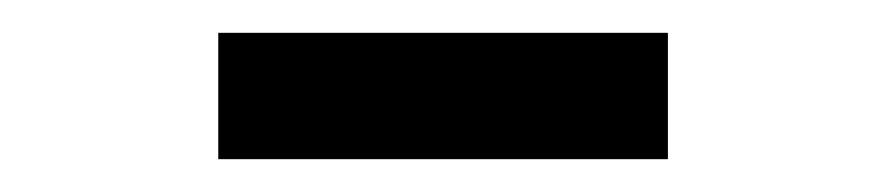

<svg xmlns="http://www.w3.org/2000/svg" viewBox="-20 -694 540 117"><path d="M387 -597H113V-674H387Z"/></svg>

Font: Asul
Style: Regular
Weight: 400
Designer: Mariela Monsalve
Foundry: Mariela Monsalve
Version: Version 1.002